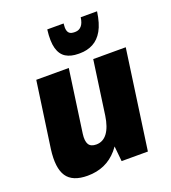

<svg xmlns="http://www.w3.org/2000/svg" viewBox="-140 -867 875 982"><g transform="rotate(-20 297.5 -376.0)"><path d="M218 -199Q213 -161 224 -142.5Q235 -124 265 -124Q302 -124 325.5 -155.5Q349 -187 358 -248L421 -319L415 -273Q395 -134 332.5 -61.5Q270 11 169 11Q87 11 56 -35.5Q25 -82 38 -181L89 -540H266ZM500 0H357L343 -142L399 -540H576ZM338 -591Q297 -591 270 -607.5Q243 -624 232.5 -661.5Q222 -699 230 -763H319Q316 -739 319.5 -726Q323 -713 332 -707.5Q341 -702 353 -702H361Q381 -702 394.5 -717Q408 -732 412 -763H501Q492 -699 471 -662Q450 -625 418 -608Q386 -591 346 -591Z"/></g></svg>

Font: Pathway Extreme Condensed ExtraBold
Style: Italic
Weight: 800
Width: 3
Italic angle: -8°
Version: Version 1.001;gftools[0.9.26]